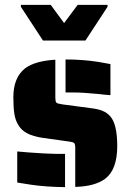

<svg xmlns="http://www.w3.org/2000/svg" viewBox="-20 -763 538 791"><path d="M383 -376Q321 -382 283 -382H250V-518Q321 -518 385 -508L435 -499V-371Q416 -372 383 -376ZM290 -155Q290 -170 285 -174Q280 -178 264 -180L156 -195Q116 -201 91.5 -214Q67 -227 55 -249Q43 -268 39 -295Q35 -322 35 -362Q35 -444 84 -482Q125 -512 208 -517V-360Q208 -345 212 -340.5Q216 -336 237 -333L357 -317Q383 -314 402 -306.5Q421 -299 434 -284Q463 -252 463 -161Q463 -65 414 -27Q371 5 290 7ZM108 -2 51 -11V-139Q91 -135 159 -131Q197 -129 213 -129H248V8Q168 7 108 -2ZM66 -735V-743H189L244 -668L300 -743H423V-735L332 -596H157Z"/></svg>

Font: Saira Stencil One
Style: Regular
Weight: 400
Designer: Hector Gatti with collaboration of the Omnibus-Type team
Foundry: Omnibus-Type
Version: Version 1.004